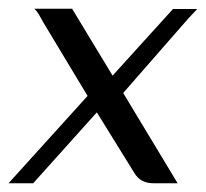

<svg xmlns="http://www.w3.org/2000/svg" viewBox="-41 -420 472 440"><path d="M-21.5 0 159.7 -200.2 58.6 -368.1Q52.6 -379.1 48 -387Q43.3 -395 37.5 -400H124.2L217 -246.7L355.4 -399.3H410.7Q407.5 -395.3 402.2 -390Q396.9 -384.8 390.9 -378L241.3 -206.9L366.1 0H311.3Q296 0 285 -5.7Q274.1 -11.5 266.7 -23.9L180.9 -162.5L35 0Z"/></svg>

Font: Genos Thin
Style: Italic
Weight: 100
Italic angle: -8°
Designer: Robert E. Leuschke
Foundry: Robert E. Leuschke
Version: Version 1.010